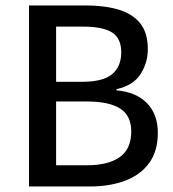

<svg xmlns="http://www.w3.org/2000/svg" viewBox="-20 -675 628 695"><path d="M85 0V-655.3H290Q357.9 -655.3 408.4 -640.4Q459 -625.5 487.1 -591.1Q515.1 -556.6 515.1 -496.6Q515.1 -448.7 489 -407.2Q462.9 -365.7 401.4 -352.1V-348.1Q473.1 -341.8 512.2 -301.5Q551.3 -261.2 551.3 -193.8Q551.3 -127.9 520 -85Q488.8 -42 433.1 -21Q377.4 0 305.2 0ZM183.1 -76.7H293Q371.6 -76.7 413.3 -106.2Q455.1 -135.7 455.1 -199.2Q455.1 -256.3 415 -282Q375 -307.6 294.4 -307.6H183.1ZM183.1 -378.9H276.4Q353.5 -378.9 386.2 -406.7Q418.9 -434.6 418.9 -485.8Q418.9 -536.1 385.7 -557.4Q352.5 -578.6 282.2 -578.6H183.1Z"/></svg>

Font: Varta Light SemiBold
Style: Regular
Weight: 600
Version: Version 1.004